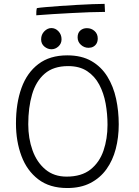

<svg xmlns="http://www.w3.org/2000/svg" viewBox="-20 -946 717 992"><path d="M327.5 25.5Q236.5 25.5 177.8 -19.5Q119 -64.5 90.8 -140.2Q62.5 -216 62.5 -308Q62.5 -412.5 91 -491.5Q119.5 -570.5 178.5 -615.2Q237.5 -660 327.5 -660Q401.5 -660 452.5 -630.5Q503.5 -601 534.8 -550.2Q566 -499.5 579.8 -435.8Q593.5 -372 593.5 -303.5Q593.5 -236 578 -176.5Q562.5 -117 530 -71.8Q497.5 -26.5 447.2 -0.5Q397 25.5 327.5 25.5ZM324 -33.5Q401 -33.5 447.5 -70.2Q494 -107 514.8 -168Q535.5 -229 535.5 -301Q535.5 -357 525.8 -411Q516 -465 492.8 -508.8Q469.5 -552.5 430.2 -578.5Q391 -604.5 332 -604.5Q256 -604.5 210.8 -565.2Q165.5 -526 145.8 -458.2Q126 -390.5 126 -304Q126 -231 148 -169.5Q170 -108 214.2 -70.8Q258.5 -33.5 324 -33.5ZM246 -691.5Q226 -691.5 209.2 -705.5Q192.5 -719.5 192.5 -742.5Q192.5 -767.5 209 -784.2Q225.5 -801 245.5 -801Q266.5 -801 282.2 -784.2Q298 -767.5 298 -743Q298 -721 282 -706.2Q266 -691.5 246 -691.5ZM437.5 -699Q415 -699 398 -714.5Q381 -730 381 -753Q381 -776 394.8 -788.2Q408.5 -800.5 429 -800.5Q452 -800.5 468.5 -785.8Q485 -771 485 -747.5Q485 -732 478.8 -721.2Q472.5 -710.5 462 -704.8Q451.5 -699 437.5 -699ZM522.5 -884.5Q487.5 -884.5 442.2 -882.8Q397 -881 347.8 -878.5Q298.5 -876 251.5 -873Q204.5 -870 167.5 -867Q167 -875.5 167.8 -886.5Q168.5 -897.5 170.5 -904Q183.5 -906.5 215.5 -909.2Q247.5 -912 289.2 -915Q331 -918 375 -920.5Q419 -923 457.8 -924.5Q496.5 -926 520.5 -926Z"/></svg>

Font: Grandstander Thin ExtraLight
Style: Regular
Weight: 250
Version: Version 1.200